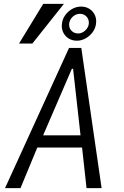

<svg xmlns="http://www.w3.org/2000/svg" viewBox="-20 -973 640 993"><path d="M337 -725H400.5L505.5 0H427.5L404.5 -210H173L86 0H6ZM396.5 -273 358 -617H351.5L203 -273ZM299.5 -840Q299.5 -848 301 -856Q305 -878.5 319.5 -897.5Q334 -916.5 355.2 -927.8Q376.5 -939 399.5 -939Q422 -939 439.8 -928.8Q457.5 -918.5 467.5 -901Q477.5 -883.5 477.5 -862Q477.5 -854.5 476 -846Q472 -823 457.2 -804Q442.5 -785 421.5 -773.8Q400.5 -762.5 377.5 -762.5Q355 -762.5 337.2 -772.8Q319.5 -783 309.5 -800.5Q299.5 -818 299.5 -840ZM439.5 -855.5Q439.5 -875 426.5 -888.2Q413.5 -901.5 393.5 -901.5Q379 -901.5 366 -893.8Q353 -886 345.2 -873Q337.5 -860 337.5 -845.5Q337.5 -826 350.8 -813Q364 -800 384 -800Q398 -800 410.8 -807.8Q423.5 -815.5 431.5 -828.2Q439.5 -841 439.5 -855.5ZM78.5 -748 203.5 -953H310.5L147.5 -748Z"/></svg>

Font: JuliaMono Light
Style: Italic
Weight: 300
Italic angle: -9°
Monospace: yes
Designer: cormullion
Foundry: corm
Version: Version 0.054; ttfautohint (v1.8.4)